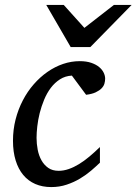

<svg xmlns="http://www.w3.org/2000/svg" viewBox="-20 -740 549 772"><path d="M402.8 -423.8Q402.8 -414.1 399.9 -403.8Q397 -393.6 388.4 -384.8Q379.9 -376 365 -368.9Q350.1 -361.8 326.2 -358.9L269 -436Q242.2 -434.6 221.2 -421.1Q200.2 -407.7 184.3 -386.7Q168.5 -365.7 157.5 -339.1Q146.5 -312.5 139.6 -285.2Q132.8 -257.8 129.9 -231.9Q127 -206.1 127 -186Q127 -161.6 131.6 -137.9Q136.2 -114.3 146.7 -95.5Q157.2 -76.7 174.1 -64.9Q190.9 -53.2 215.8 -53.2Q235.8 -53.2 256.3 -60.3Q276.9 -67.4 297.6 -80.1Q318.4 -92.8 339.4 -110.4Q360.4 -127.9 381.8 -148.9V-85.9Q366.2 -70.8 346.2 -53.7Q326.2 -36.6 301.8 -22Q277.3 -7.3 248.3 2.4Q219.2 12.2 186 12.2Q150.4 12.2 121.8 -0.2Q93.3 -12.7 73.5 -36.4Q53.7 -60.1 43 -94.7Q32.2 -129.4 32.2 -173.8Q32.2 -218.8 42.7 -259.8Q53.2 -300.8 71.8 -336.4Q90.3 -372.1 115.7 -401.1Q141.1 -430.2 170.9 -450.9Q200.7 -471.7 233.6 -482.9Q266.6 -494.1 300.8 -494.1Q327.6 -494.1 347.2 -487.3Q366.7 -480.5 378.9 -470.2Q391.1 -460 397 -447.5Q402.8 -435.1 402.8 -423.8ZM343.3 -550.8H264.2L166 -720.2H236.3L319.3 -627.9L438 -720.2H509.3Z"/></svg>

Font: Charis SIL APac
Style: Italic
Weight: 400
Italic angle: -11°
Foundry: SIL International
Version: Version 5.000